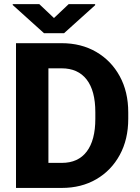

<svg xmlns="http://www.w3.org/2000/svg" viewBox="-20 -923 688 943"><path d="M283.7 0H58.6V-710.9H282.7Q378.9 -710.9 452.6 -668Q526.4 -625 568.1 -548.6Q609.9 -472.2 609.9 -371.1V-339.4Q609.9 -238.3 568.1 -161.9Q526.4 -85.4 452.9 -42.7Q379.4 0 283.7 0ZM282.7 -587.4H217.8V-123H283.7Q363.8 -123 406 -178.7Q448.2 -234.4 448.2 -339.4V-372.1Q448.2 -477.5 405.5 -532.5Q362.8 -587.4 282.7 -587.4ZM172.9 -902.8 245.1 -834.5 317.4 -902.8H447.3V-897.5L294.4 -759.8H196.3L42.5 -898.4V-902.8Z"/></svg>

Font: Vazirmatn RD FD ExtraBold
Style: Regular
Weight: 800
Designer: Saber Rastikerdar
Foundry: Saber Rastikerdar
Version: Version 33.003